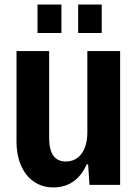

<svg xmlns="http://www.w3.org/2000/svg" viewBox="-20 -804 604 835"><path d="M143.1 -660.6H247.1V-784.2H143.1ZM319.8 -660.6H422.4V-784.2H319.8ZM211.4 11.2C282.7 11.2 329.1 -26.9 356.9 -88.9H363.3L369.1 0H502.4V-582H359.9V-229C359.9 -150.4 324.2 -101.6 266.1 -101.6C202.6 -101.6 193.8 -162.1 193.8 -202.6V-582H51.8V-188C51.8 -66.4 117.2 11.2 211.4 11.2Z"/></svg>

Font: Decalotype SemiBold
Style: Regular
Weight: 600
Designer: Alfredo Marco Pradil
Foundry: Alfredo Marco Pradil
Version: Version 1.0